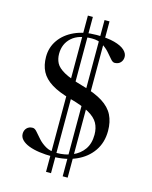

<svg xmlns="http://www.w3.org/2000/svg" viewBox="-132 -893 853 1080"><g transform="rotate(15 294.5 -353.0)"><path d="M243 102.5V-807.5H272V102.5ZM340 102.5V-807.5H369V102.5ZM255 10Q214.5 10 179 5Q143.5 0 117 -10.2Q90.5 -20.5 75.5 -35.8Q60.5 -51 60.5 -71Q60.5 -91 73 -104.2Q85.5 -117.5 107.5 -117.5Q119.5 -117.5 132.5 -102.2Q145.5 -87 163.5 -66.8Q181.5 -46.5 207.8 -31Q234 -15.5 272.5 -15.5Q323 -15.5 363.8 -32.8Q404.5 -50 428.5 -84Q452.5 -118 452.5 -169.5Q452.5 -208 437 -236.2Q421.5 -264.5 382.2 -287Q343 -309.5 271 -329Q199 -348.5 156 -375.2Q113 -402 94.2 -438.2Q75.5 -474.5 75.5 -523Q75.5 -578 105.8 -621.2Q136 -664.5 190.8 -689.8Q245.5 -715 319.5 -715Q382.5 -715 423 -704Q463.5 -693 483.2 -675Q503 -657 503 -636Q503 -616.5 490.5 -603Q478 -589.5 456.5 -589.5Q445 -589.5 432.5 -604.5Q420 -619.5 402.5 -639.2Q385 -659 360.2 -674Q335.5 -689 299.5 -689Q223 -689 182.5 -653Q142 -617 142 -558Q142 -529 154.2 -505Q166.5 -481 203.8 -460Q241 -439 316.5 -418Q392 -397 436.8 -368.8Q481.5 -340.5 501 -301.5Q520.5 -262.5 520.5 -210Q520.5 -142 486.2 -92.5Q452 -43 392.2 -16.5Q332.5 10 255 10Z"/></g></svg>

Font: Newsreader 60pt
Style: Regular
Weight: 400
Designer: Hugues Gentile
Foundry: Production Type
Version: Version 1.003